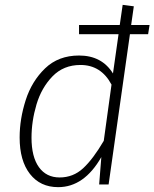

<svg xmlns="http://www.w3.org/2000/svg" viewBox="-20 -761 637 792"><path d="M591 -620H516L428 0H389L398 -113Q327 11 220 11Q146 11 103.5 -43.5Q61 -98 61 -194Q61 -270 86 -348Q111 -426 166 -479Q221 -532 306 -532Q400 -532 446 -458L469 -620H306V-658H474L486 -741L532 -735L521 -658H597ZM440 -412Q397 -493 312 -493Q242 -493 196.5 -446Q151 -399 130.5 -330Q110 -261 110 -193Q110 -114 140.5 -71.5Q171 -29 226 -29Q282 -29 323 -67Q364 -105 408 -180Z"/></svg>

Font: Fira Sans ExtraLight
Style: Italic
Weight: 275
Italic angle: -8°
Designer: Carrois Corporate & Edenspiekermann AG
Foundry: Carrois Corporate GbR & Edenspiekermann AG
Version: Version 4.203